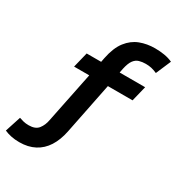

<svg xmlns="http://www.w3.org/2000/svg" viewBox="-302 -914 1144 1240"><g transform="rotate(30 269.5 -294.0)"><path d="M31 188Q-3 188 -31 182Q-59 176 -81 166L-43 49Q-29 54 -11.5 58.5Q6 63 29 63Q79 63 101 34.5Q123 6 130 -34L207 -412H94L122 -526H230L236 -557Q253 -642 290 -689.5Q327 -737 378 -756.5Q429 -776 489 -776Q525 -776 558.5 -770.5Q592 -765 620 -752L572 -640Q550 -650 530 -654.5Q510 -659 487 -659Q461 -659 438.5 -652.5Q416 -646 400 -624.5Q384 -603 374 -557L368 -526H558L530 -412H346L269 -29Q255 40 224 88.5Q193 137 144.5 162.5Q96 188 31 188Z"/></g></svg>

Font: Ubuntu Sans Mono
Style: Italic
Weight: 400
Italic angle: -13.5°
Monospace: yes
Designer: Dalton Maag Ltd
Foundry: Dalton Maag Ltd
Version: Version 1.006